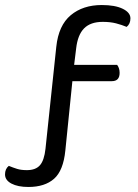

<svg xmlns="http://www.w3.org/2000/svg" viewBox="-23 -679 549 764"><path d="M265 -356 237 -80Q229 0 192 32.5Q155 65 90 65Q48 65 22.5 51.5Q-3 38 -3 15Q-3 -7 12 -19Q29 -12 45 -7Q61 -2 84 -2Q119 -2 136 -21.5Q153 -41 158 -87L201 -493Q210 -578 258.5 -618.5Q307 -659 382 -659Q435 -659 465.5 -644Q496 -629 496 -606Q496 -584 481 -572Q462 -580 439 -586Q416 -592 386 -592Q337 -592 311.5 -566Q286 -540 280 -486L272 -421H443Q447 -416 450 -408Q453 -400 453 -389Q453 -356 422 -356Z"/></svg>

Font: Baloo 2
Style: Regular
Weight: 400
Designer: Sarang Kulkarni and Ek Type
Foundry: Ek Type
Version: Version 1.640;hotconv 1.0.111;makeotfexe 2.5.65597; ttfautoh